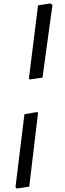

<svg xmlns="http://www.w3.org/2000/svg" viewBox="-20 -827 380 1116"><path d="M148 -370Q184 -654 201 -796L273 -807L285 -799Q249 -542 227 -376L154 -365ZM201 -170 150 258 78 269 70 261 122 -163 196 -176Z"/></svg>

Font: Alegreya Medium
Style: Italic
Weight: 500
Italic angle: -7°
Designer: Juan Pablo del Peral
Foundry: Huerta Tipografica
Version: Version 2.008; ttfautohint (v1.8)